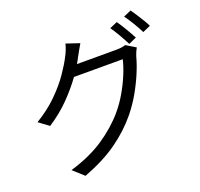

<svg xmlns="http://www.w3.org/2000/svg" viewBox="-151 -1009 1302 1247"><g transform="rotate(-20 500.0 -385.5)"><path d="M765 -800Q784 -773 807.5 -733.5Q831 -694 847 -663L793 -639Q778 -669 755 -709Q732 -749 712 -777ZM875 -840Q888 -822 904 -797Q920 -772 935 -747.5Q950 -723 959 -704L905 -680Q889 -712 866 -750.5Q843 -789 822 -817ZM496 -752Q484 -733 472 -710.5Q460 -688 452 -674Q447 -664 441 -653.5Q435 -643 429 -632H700Q741 -632 765 -641L831 -601Q817 -576 808 -548Q795 -498 770 -438.5Q745 -379 710.5 -318.5Q676 -258 631 -203Q563 -120 468 -52Q373 16 233 69L160 3Q298 -38 395 -103Q492 -168 560 -248Q599 -294 631 -349Q663 -404 686 -459.5Q709 -515 719 -560H382Q336 -496 273.5 -432Q211 -368 128 -314L59 -365Q145 -417 207 -478.5Q269 -540 310 -599.5Q351 -659 373 -703Q381 -717 390.5 -740.5Q400 -764 404 -783Z"/></g></svg>

Font: Source Han Sans SC
Style: Regular
Weight: 400
Designer: Ryoko NISHIZUKA 西塚涼子 (kana, bopomofo & ideographs); Paul D. Hunt (Latin, Greek & Cyrillic); Sandoll Communications 산돌커뮤니
Foundry: Adobe
Version: Version 2.002;hotconv 1.0.116;makeotfexe 2.5.65601; ttfautoh